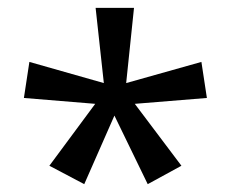

<svg xmlns="http://www.w3.org/2000/svg" viewBox="-20 -780 591 490"><path d="M322 -760 302 -568 494 -622 508 -530 324 -515 443 -357 357 -310 272 -485 195 -310 106 -357 223 -515 41 -530 55 -622 245 -568 224 -760Z"/></svg>

Font: Noto Sans Gothic
Style: Regular
Weight: 400
Designer: Monotype Design Team
Foundry: Monotype Imaging Inc.
Version: Version 2.001; ttfautohint (v1.8.4.7-5d5b)